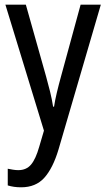

<svg xmlns="http://www.w3.org/2000/svg" viewBox="-20 -557 452 817"><path d="M3 -537H90L176 -232Q185 -200 193 -167.5Q201 -135 206 -103H210Q214 -130 222 -163.5Q230 -197 240 -233L323 -537H409L229 79Q205 159 168.5 199.5Q132 240 70 240Q54 240 40 238Q26 236 13 232V161Q23 163 35 165Q47 167 58 167Q92 167 112 143.5Q132 120 147 67L167 -1Z"/></svg>

Font: Noto Sans Ethiopic Cond
Style: Regular
Weight: 400
Width: 3
Designer: Monotype Design Team
Foundry: Monotype Imaging Inc.
Version: Version 2.102; ttfautohint (v1.8.4.7-5d5b)